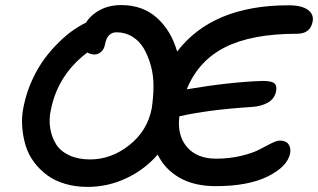

<svg xmlns="http://www.w3.org/2000/svg" viewBox="-20 -731 1260 761"><path d="M327.1 9.8Q279.3 9.8 238 -2.4Q196.8 -14.6 167 -36.6Q137.2 -58.6 114.7 -88.6Q92.3 -118.7 81.5 -154.3Q70.8 -189.9 67.9 -230.2Q64.9 -270.5 74.2 -312Q85 -365.2 107.7 -414.3Q130.4 -463.4 157 -499Q183.6 -534.7 214.6 -564.7Q245.6 -594.7 271.7 -612.5Q297.9 -630.4 320.8 -641.1Q340.8 -672.9 377.2 -691.9Q413.6 -710.9 460.9 -710.9Q544.9 -710.9 601.3 -660.9Q657.7 -610.8 682.1 -526.9Q822.8 -710 1123 -710Q1176.3 -710 1200.4 -691.9Q1224.6 -673.8 1219.2 -646Q1210.4 -597.2 1157.2 -597.2Q978 -597.2 872.1 -543.7Q766.1 -490.2 720.2 -377Q893.1 -406.2 1020 -410.2Q1056.2 -410.2 1067.4 -400.9Q1078.6 -391.6 1074.2 -368.2Q1067.9 -339.4 1042 -324.5Q1016.1 -309.6 979 -307.1Q807.1 -296.4 690.9 -270Q681.6 -194.3 721.2 -148.2Q760.7 -102.1 836.9 -102.1Q889.6 -102.1 935.8 -113.3Q981.9 -124.5 1007.1 -137.9Q1032.2 -151.4 1054.7 -162.6Q1077.1 -173.8 1088.9 -173.8Q1113.3 -173.8 1123.5 -159.4Q1133.8 -145 1129.9 -123Q1119.1 -70.3 1041.3 -31.7Q963.4 6.8 835 6.8Q750 6.8 691.9 -26.4Q633.8 -59.6 605 -118.2Q552.7 -58.1 480 -24.2Q407.2 9.8 327.1 9.8ZM182.1 -297.9Q172.9 -257.8 179.2 -221.7Q185.5 -185.5 202.9 -158.4Q220.2 -131.3 254.9 -115.2Q289.6 -99.1 336.9 -99.1Q420.9 -99.1 492.2 -155.5Q563.5 -211.9 581.1 -299.8Q587.9 -343.8 588.4 -386.7Q588.9 -429.7 578.4 -468.8Q567.9 -507.8 550.8 -537.6Q533.7 -567.4 505.4 -585.2Q477.1 -603 441.9 -603Q404.8 -603 396 -554.2Q392.6 -535.6 380.6 -525.4Q368.7 -515.1 355 -515.1Q340.3 -515.1 326.2 -522.9Q210 -435.1 182.1 -297.9Z"/></svg>

Font: Shantell Sans Normal
Style: Italic
Weight: 500
Italic angle: -11.31°
Designer: Stephen Nixon, Anya Danilova, Shantell Martin
Foundry: Arrow Type
Version: Version 1.006;[559af2be0]